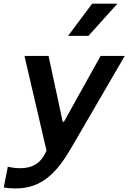

<svg xmlns="http://www.w3.org/2000/svg" viewBox="-46 -834 703 1052"><path d="M327 -637.5 459 -814H597.5L438.5 -637.5ZM-25.5 193C-5.5 196.5 14.5 198.5 38.5 198.5C184 198.5 265 113 345.5 -25.5L637.5 -527.5H505L304.5 -167H297.5L220 -527.5H88L209 -8L199.5 10.5C176.5 53.5 141 87.5 63.5 87.5C39 87.5 18 84.5 -3 79Z"/></svg>

Font: Monaspace Neon SemiBold
Style: Italic
Weight: 600
Italic angle: -11°
Designer: Riley Cran & the Lettermatic Team
Foundry: Lettermatic
Version: Version 1.200 (Monaspace Neon)